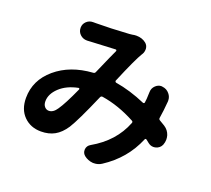

<svg xmlns="http://www.w3.org/2000/svg" viewBox="-133 -934 1267 1152"><g transform="rotate(20 500.0 -358.5)"><path d="M260.7 -192.4Q290 -234.4 337.9 -340.8Q338.9 -343.8 337.4 -346.2Q335.9 -348.6 332 -348.6Q258.8 -334 215.3 -293Q171.9 -252 171.9 -205.1Q171.9 -183.6 183.1 -170.9Q194.3 -158.2 210 -158.2Q238.3 -158.2 260.7 -192.4ZM891.6 -311.5Q918.9 -293.9 928.7 -263.7Q932.6 -250 932.6 -236.3Q932.6 -219.7 925.8 -202.1Q915 -177.7 888.7 -170.9Q880.9 -168.9 874 -168.9Q855.5 -168.9 839.8 -181.6Q830.1 -189.5 821.3 -196.3Q813.5 -202.1 809.6 -193.4Q752 -54.7 621.1 30.3Q598.6 44.9 572.3 44.9Q568.4 44.9 564.5 44.9Q533.2 42 508.8 22.5Q493.2 8.8 493.2 -9.8Q493.2 -12.7 493.2 -16.6Q496.1 -39.1 516.6 -50.8Q653.3 -128.9 704.1 -259.8Q708 -268.6 699.2 -273.4Q591.8 -331.1 485.4 -347.7Q475.6 -348.6 471.7 -339.8Q396.5 -166 362.3 -112.3Q332 -66.4 294.9 -45.9Q257.8 -25.4 208 -25.4Q141.6 -25.4 98.6 -68.4Q55.7 -111.3 55.7 -184.6Q55.7 -297.9 147.5 -376Q239.3 -454.1 382.8 -463.9Q392.6 -463.9 396.5 -472.7Q456.1 -609.4 467.8 -632.8Q468.8 -635.7 467.3 -638.7Q465.8 -641.6 461.9 -641.6Q303.7 -633.8 302.7 -633.8Q295.9 -633.8 286.1 -632.8Q283.2 -632.8 280.3 -632.8Q257.8 -632.8 240.2 -647.5Q219.7 -665 219.7 -692.4Q219.7 -715.8 236.8 -732.4Q253.9 -749 278.3 -749Q279.3 -749 281.2 -749Q291 -749 298.8 -749Q384.8 -749 506.8 -756.8Q515.6 -757.8 525.4 -758.8Q538.1 -761.7 550.8 -761.7Q587.9 -761.7 613.3 -741.2Q628.9 -728.5 630.9 -708Q630.9 -705.1 630.9 -702.1Q630.9 -685.5 622.1 -670.9Q621.1 -669.9 620.1 -668Q592.8 -624 526.4 -465.8Q525.4 -462.9 527.3 -459.5Q529.3 -456.1 532.2 -455.1Q627 -439.5 725.6 -396.5Q729.5 -395.5 732.4 -397.5Q735.4 -399.4 735.4 -402.3Q736.3 -411.1 738.3 -426.8Q739.3 -448.2 740.2 -469.7Q740.2 -495.1 758.8 -512.7Q775.4 -528.3 795.9 -528.3Q799.8 -528.3 802.7 -527.3Q830.1 -524.4 847.7 -502.9Q863.3 -484.4 863.3 -460.9Q863.3 -458 863.3 -455.1Q858.4 -393.6 850.6 -346.7Q848.6 -336.9 857.4 -332Q875 -321.3 891.6 -311.5Z"/></g></svg>

Font: Gen Jyuu GothicX Bold
Style: Bold
Weight: 700
Designer: Ryoko NISHIZUKA (kana &amp; ideographs); Paul D. Hunt (Latin, Greek &amp; Cyrillic); Wenlong ZHANG (bopomofo); Sandoll C
Version: Version 1.058.20140828